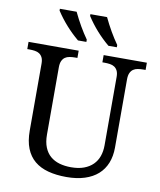

<svg xmlns="http://www.w3.org/2000/svg" viewBox="-99 -1009 916 1098"><g transform="rotate(10 358.5 -460.5)"><path d="M361.8 9.8Q302.7 9.8 255.9 -2.7Q209 -15.1 176.5 -42.2Q144 -69.3 127 -112.1Q109.9 -154.8 109.9 -215.8V-604Q109.9 -626 103.3 -639.4Q96.7 -652.8 85.4 -660.2Q74.2 -667.5 59.3 -669.7Q44.4 -671.9 27.8 -671.9H15.1V-713.9H306.2V-671.9H293Q276.4 -671.9 261.2 -669.4Q246.1 -667 235.1 -659.4Q224.1 -651.9 217.5 -637.7Q210.9 -623.5 210.9 -600.1V-210Q210.9 -166.5 223.4 -136Q235.8 -105.5 258.1 -86.4Q280.3 -67.4 310.8 -58.6Q341.3 -49.8 377.9 -49.8Q421.4 -49.8 452.9 -61.5Q484.4 -73.2 505.1 -94Q525.9 -114.7 535.9 -143.3Q545.9 -171.9 545.9 -206.1V-604Q545.9 -626 539.3 -639.4Q532.7 -652.8 521.5 -660.2Q510.3 -667.5 495.4 -669.7Q480.5 -671.9 463.9 -671.9H451.2V-713.9H702.1V-671.9H689Q672.4 -671.9 657.2 -669.4Q642.1 -667 631.1 -659.4Q620.1 -651.9 613.5 -637.7Q606.9 -623.5 606.9 -600.1V-204.1Q606.9 -154.3 591.1 -114.5Q575.2 -74.7 544.2 -47.1Q513.2 -19.5 467.3 -4.9Q421.4 9.8 361.8 9.8ZM517.6 -771H468.8Q390.6 -836.4 335.9 -920.9V-931.2H432.6Q471.7 -849.1 517.6 -784.2ZM340.8 -771H292Q213.4 -836.9 158.7 -920.9V-931.2H255.9Q294.9 -849.1 340.8 -784.2Z"/></g></svg>

Font: Droid Serif
Style: Regular
Weight: 400
Designer: Monotype Design team
Foundry: Monotype Imaging Inc.
Version: Version 1.03